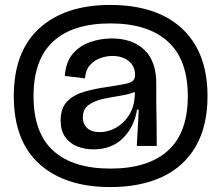

<svg xmlns="http://www.w3.org/2000/svg" viewBox="-20 -663 898 779"><path d="M428 96Q244 96 140 2.5Q36 -91 36 -273Q36 -454 140 -548.5Q244 -643 428 -643Q551 -643 639 -601Q727 -559 774.5 -476.5Q822 -394 822 -273Q822 -152 774.5 -69.5Q727 13 638.5 54.5Q550 96 428 96ZM428 21Q580 21 661 -51.5Q742 -124 742 -273Q742 -421 661 -494.5Q580 -568 428 -568Q275 -568 195.5 -494.5Q116 -421 116 -273Q116 -124 196 -51.5Q276 21 428 21ZM359 -57Q324 -57 293.5 -69Q263 -81 244.5 -107Q226 -133 226 -174Q226 -224 252 -251Q278 -278 321 -290.5Q364 -303 414 -310Q460 -317 485 -322Q510 -327 519 -335Q528 -343 528 -359Q528 -394 502.5 -415Q477 -436 436 -436Q410 -436 385.5 -426.5Q361 -417 344 -397.5Q327 -378 325 -345L243 -355Q247 -412 275.5 -445Q304 -478 346.5 -492.5Q389 -507 433 -507Q517 -507 565.5 -461Q614 -415 614 -324V-250Q615 -195 615.5 -147Q616 -99 616 -71H535Q537 -107 539 -142.5Q541 -178 543 -218H536Q525 -149 479.5 -103Q434 -57 359 -57ZM385 -127Q419 -127 451 -145Q483 -163 504 -196.5Q525 -230 527 -278V-290Q503 -280 467.5 -274.5Q432 -269 397.5 -261.5Q363 -254 339.5 -237Q316 -220 316 -186Q316 -160 333.5 -143.5Q351 -127 385 -127Z"/></svg>

Font: Bricolage Grotesque 48pt
Style: Regular
Weight: 400
Designer: Mathieu Triay
Foundry: Atelier Triay
Version: Version 1.000; ttfautohint (v1.8.4.7-5d5b);gftools[0.9.32]